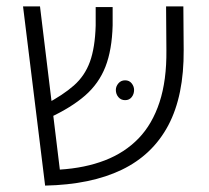

<svg xmlns="http://www.w3.org/2000/svg" viewBox="-20 -570 654 600"><path d="M121 10 52 -550H105L167 -40Q246 -45 308 -69Q370 -93 413 -137.5Q456 -182 478.5 -250.5Q501 -319 500 -413L499 -550H553L554 -414Q555 -271 506 -178.5Q457 -86 360.5 -39.5Q264 7 121 10ZM134 -202 122 -244Q177 -273 211 -303Q245 -333 261 -377Q277 -421 279 -490V-548H332V-491Q330 -414 309.5 -361.5Q289 -309 246 -271.5Q203 -234 134 -202ZM371 -319Q384 -319 391.5 -309.5Q399 -300 399 -289Q399 -276 391.5 -266.5Q384 -257 371 -257Q358 -257 350 -266.5Q342 -276 342 -289Q342 -300 350 -309.5Q358 -319 371 -319Z"/></svg>

Font: Assistant ExtraLight Light
Style: Regular
Weight: 300
Version: Version 3.000